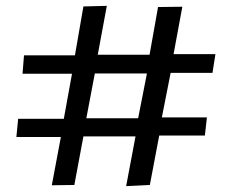

<svg xmlns="http://www.w3.org/2000/svg" viewBox="-20 -646 790 656"><path d="M411 -10 443 -180H265L234 -14L157 -13L188 -178H36L42 -240H198L226 -394H57L62 -457H236L265 -624L345 -626L314 -459H491L520 -622L603 -623L573 -461H716L706 -397H563L533 -245H687L680 -183H524L492 -14ZM275 -242H452L482 -395H304Z"/></svg>

Font: Inconsolata ExtraExpanded Medium
Style: Regular
Weight: 500
Width: 8
Monospace: yes
Designer: Raph Levien, Cyreal, Brenton Simpson
Foundry: Raph Levien, Cyreal, Google
Version: Version 3.001; ttfautohint (v1.8.2.53-6de2)